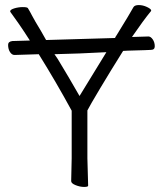

<svg xmlns="http://www.w3.org/2000/svg" viewBox="-20 -729 640 758"><path d="M294 -518 195 -515Q204 -501 208 -496Q250 -427 294 -350L400 -523ZM576 -685Q547 -650 501 -583Q534 -584 566 -585Q575 -585 583 -573.5Q591 -562 591 -546Q591 -532 575 -532L552 -531L484 -529L466 -528Q417 -450 375.5 -380.5Q334 -311 325 -293V-104L328 4Q328 9 312 9Q296 9 278.5 2Q261 -5 261 -14L263 -104V-292Q201 -406 133 -515L38 -512H37Q27 -512 19.5 -523.5Q12 -535 12 -552Q12 -565 29 -567L98 -569Q75 -605 55 -634Q35 -663 28 -672Q21 -681 20 -684Q20 -691 36.5 -696Q53 -701 70 -701Q87 -701 90 -697Q98 -684 107 -666.5Q116 -649 141 -608Q150 -593 162 -571L434 -579Q436 -584 441 -591Q494 -677 507 -701Q512 -709 528 -709Q544 -709 560 -701.5Q576 -694 577 -688Q577 -687 576 -685Z"/></svg>

Font: Moon Stars Kai T Light
Style: Regular
Weight: 300
Designer: GuiWonder
Version: Version 1.101